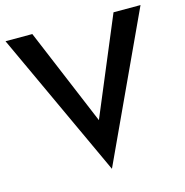

<svg xmlns="http://www.w3.org/2000/svg" viewBox="-108 -801 907 941"><g transform="rotate(-15 345.0 -330.5)"><path d="M345 -208 139 -700H3L345 39L688 -700H551Z"/></g></svg>

Font: Jost Medium
Style: Regular
Weight: 500
Version: Version 3.710